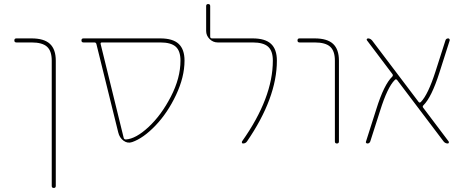

<svg xmlns="http://www.w3.org/2000/svg" viewBox="-20 -710 2300 950"><path d="M61 -500Q51 -500 51 -510Q51 -520 61 -520H136Q198 -520 227 -493Q256 -466 256 -410V210Q256 220 246 220Q236 220 236 210V-410Q236 -458 212.5 -479Q189 -500 136 -500Z M485 -500Q476 -500 478 -492L592 -28Q594 -20 603 -20Q652 -23 715 -81.5Q778 -140 825.5 -232Q873 -324 873 -410Q873 -458 849.5 -479Q826 -500 773 -500ZM393 -500Q383 -500 383 -510Q383 -520 393 -520H773Q835 -520 864 -493Q893 -466 893 -410Q893 -329 851 -240Q809 -151 749 -88.5Q689 -26 634 -7Q611 1 591 -14Q571 -29 565 -55L457 -492Q455 -500 447 -500Z M1057 -500Q1034 -500 1017 -517Q1000 -534 1000 -557V-680Q1000 -690 1010 -690Q1020 -690 1020 -680V-529Q1020 -520 1029 -520H1230Q1292 -520 1321 -493Q1350 -466 1350 -410Q1350 -226 1202 -10Q1195 0 1182 0Q1178 0 1177 -4Q1176 -8 1178 -11Q1330 -226 1330 -410Q1330 -458 1306.5 -479Q1283 -500 1230 -500Z M1462 -500Q1452 -500 1452 -510Q1452 -520 1462 -520H1537Q1599 -520 1628 -493Q1657 -466 1657 -410V-10Q1657 0 1647 0Q1637 0 1637 -10V-410Q1637 -458 1613.5 -479Q1590 -500 1537 -500Z M1798 0Q1794 0 1791.5 -3Q1789 -6 1791 -10L1842 -170Q1880 -292 1921 -331Q1926 -337 1922 -343L1796 -510Q1793 -513 1795 -516.5Q1797 -520 1801 -520Q1812 -520 1821 -510L2051 -206Q2056 -199 2063 -206Q2098 -242 2135 -357L2184 -510Q2187 -520 2198 -520Q2201 -520 2203.5 -517Q2206 -514 2205 -510L2154 -350Q2115 -228 2075 -189Q2069 -183 2074 -177L2200 -10Q2202 -7 2200.5 -3.5Q2199 0 2196 0Q2183 0 2175 -10L1945 -314Q1939 -321 1933 -314Q1897 -278 1861 -163L1812 -10Q1808 0 1798 0Z"/></svg>

Font: Rounded Mplus 1c Thin
Style: Regular
Weight: 250
Version: Version 1.059.20150529